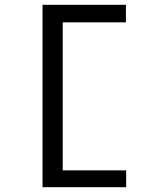

<svg xmlns="http://www.w3.org/2000/svg" viewBox="-20 -690 640 799"><path d="M157 89V-670H504V-597H241V19H505V89Z"/></svg>

Font: Inconsolata Expanded Medium
Style: Regular
Weight: 500
Width: 7
Monospace: yes
Designer: Raph Levien, Cyreal, Brenton Simpson
Foundry: Raph Levien, Cyreal, Google
Version: Version 3.001; ttfautohint (v1.8.2.53-6de2)